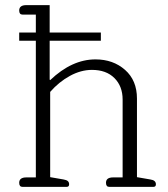

<svg xmlns="http://www.w3.org/2000/svg" viewBox="-20 -730 655 750"><path d="M55 -16Q55 -37 83 -37H120V-571H55V-603H120V-673H68Q55 -673 55 -689Q55 -710 83 -710H174V-603H374V-571H174V-419L176 -417Q261 -498 353 -498Q422 -498 468.5 -457Q515 -416 515 -345V-38L567 -29Q589 -26 589 -10Q589 0 579 0H407Q394 0 394 -16Q394 -37 422 -37H459V-341Q459 -393 427 -425Q395 -457 339 -457Q296 -457 253 -433.5Q210 -410 176 -371V-38L228 -29Q240 -27 245 -22.5Q250 -18 250 -10Q250 0 240 0H68Q55 0 55 -16Z"/></svg>

Font: Maitree Light
Style: Regular
Weight: 300
Designer: CadsonDemak Team
Foundry: CadsonDemak
Version: Version 1.001